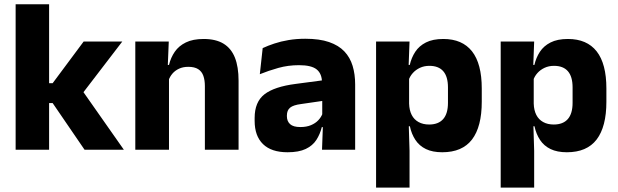

<svg xmlns="http://www.w3.org/2000/svg" viewBox="-20 -680 2809 872"><path d="M542.5 0H364L219 -212H179V-302H219L360 -491.5H535.5L348.5 -247.5V-276.5ZM203 0H51V-660.5H203Z M1063.5 0H910.5V-289Q910.5 -316 903.5 -335.8Q896.5 -355.5 880 -366Q863.5 -376.5 835 -376.5Q811.5 -376.5 793.5 -368.2Q775.5 -360 763.2 -345.8Q751 -331.5 745 -313.5L721.5 -385H747.5Q755.5 -418.5 773.8 -445Q792 -471.5 824 -487.2Q856 -503 905 -503Q960 -503 995 -481.8Q1030 -460.5 1046.8 -418.5Q1063.5 -376.5 1063.5 -313.5ZM747.5 0H594.5V-491.5H746.5L741.5 -368.5L747.5 -354Z M1593 0H1442.5L1447 -123L1443.5 -130.5V-284L1442.5 -304Q1442.5 -345 1418.5 -364.5Q1394.5 -384 1338 -384Q1288.5 -384 1244 -371.5Q1199.5 -359 1160 -343L1173 -461.5Q1196.5 -472.5 1225.8 -482.2Q1255 -492 1290.5 -498Q1326 -504 1366.5 -504Q1431 -504 1474.5 -489Q1518 -474 1544 -446.5Q1570 -419 1581.5 -380.8Q1593 -342.5 1593 -296.5ZM1286 11.5Q1212.5 11.5 1174.5 -25.5Q1136.5 -62.5 1136.5 -131V-144.5Q1136.5 -217 1181.2 -251.8Q1226 -286.5 1323.5 -299L1455.5 -316.5L1464.5 -224.5L1347.5 -207.5Q1312 -203 1297.5 -191Q1283 -179 1283 -155.5V-152Q1283 -129.5 1297.5 -116.2Q1312 -103 1344 -103Q1372 -103 1392.2 -111.5Q1412.5 -120 1425.5 -133.8Q1438.5 -147.5 1445 -164.5L1466.5 -102.5H1441.5Q1433.5 -70.5 1416.8 -44.5Q1400 -18.5 1368.5 -3.5Q1337 11.5 1286 11.5Z M1988.5 11.5Q1944.5 11.5 1914.5 -3Q1884.5 -17.5 1866.8 -44.2Q1849 -71 1841.5 -106.5H1802L1838 -209.5Q1839 -179 1849.8 -158Q1860.5 -137 1880.8 -125.8Q1901 -114.5 1929 -114.5Q1971 -114.5 1992.8 -139.2Q2014.5 -164 2014.5 -213V-283Q2014.5 -332 1993.2 -356.5Q1972 -381 1930 -381Q1906.5 -381 1887.2 -372Q1868 -363 1854.8 -348.2Q1841.5 -333.5 1835.5 -314.5L1800.5 -385H1841Q1848.5 -418 1866 -444.8Q1883.5 -471.5 1914.5 -487.2Q1945.5 -503 1993.5 -503Q2079.5 -503 2123.8 -446.8Q2168 -390.5 2168 -278V-218Q2168 -104.5 2123.8 -46.5Q2079.5 11.5 1988.5 11.5ZM1840 172H1688V-491.5H1840L1835 -359L1838 -341.5V-152.5L1836 -126.5L1840 5Z M2554.5 11.5Q2510.5 11.5 2480.5 -3Q2450.5 -17.5 2432.8 -44.2Q2415 -71 2407.5 -106.5H2368L2404 -209.5Q2405 -179 2415.8 -158Q2426.5 -137 2446.8 -125.8Q2467 -114.5 2495 -114.5Q2537 -114.5 2558.8 -139.2Q2580.5 -164 2580.5 -213V-283Q2580.5 -332 2559.2 -356.5Q2538 -381 2496 -381Q2472.5 -381 2453.2 -372Q2434 -363 2420.8 -348.2Q2407.5 -333.5 2401.5 -314.5L2366.5 -385H2407Q2414.5 -418 2432 -444.8Q2449.5 -471.5 2480.5 -487.2Q2511.5 -503 2559.5 -503Q2645.5 -503 2689.8 -446.8Q2734 -390.5 2734 -278V-218Q2734 -104.5 2689.8 -46.5Q2645.5 11.5 2554.5 11.5ZM2406 172H2254V-491.5H2406L2401 -359L2404 -341.5V-152.5L2402 -126.5L2406 5Z"/></svg>

Font: Anek Devanagari Medium
Style: Bold
Weight: 700
Version: Version 1.003